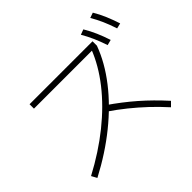

<svg xmlns="http://www.w3.org/2000/svg" viewBox="-194 -1107 1389 1389"><g transform="rotate(-45 500.0 -413.0)"><path d="M65 -28Q227 -114 356.5 -218Q486 -322 577.5 -438.5Q669 -555 716 -677L729 -665H118V-710H762V-665Q715 -537 619.5 -414Q524 -291 389 -182Q254 -73 88 14ZM826 29Q769 -34 713 -86.5Q657 -139 597.5 -187Q538 -235 470 -281L501 -317Q603 -247 688.5 -172.5Q774 -98 859 -4ZM820 -613Q801 -670 781 -715Q761 -760 736 -803L776 -818Q803 -773 823.5 -726Q844 -679 862 -624ZM954 -650Q935 -708 915 -753Q895 -798 870 -841L910 -855Q937 -810 957 -762.5Q977 -715 995 -660Z"/></g></svg>

Font: M PLUS 2 Thin Light
Style: Regular
Weight: 300
Version: Version 1.001